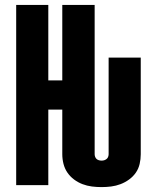

<svg xmlns="http://www.w3.org/2000/svg" viewBox="-20 -755 640 783"><path d="M394 8Q374 8 354.5 5.5Q335 3 316.5 -4Q298 -11 282 -23Q266 -35 255 -51Q244 -67 239 -86.5Q234 -106 234 -126V-308H177V0H46V-735H177V-427H234V-735H366V-126Q366 -121 368 -115.5Q370 -110 374 -106.5Q378 -103 383.5 -101.5Q389 -100 394 -100Q400 -100 405 -101.5Q410 -103 414.5 -106.5Q419 -110 421 -115.5Q423 -121 423 -126V-520H554V-126Q554 -106 549.5 -86.5Q545 -67 534 -51Q523 -35 506.5 -23Q490 -11 471.5 -4Q453 3 433.5 5.5Q414 8 394 8Z"/></svg>

Font: Iosevka SS04 Heavy Extended
Style: Regular
Weight: 900
Width: 7
Monospace: yes
Designer: Belleve Invis
Foundry: Belleve Invis
Version: Version 19.0.0; ttfautohint (v1.8.4)